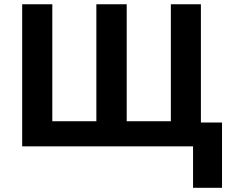

<svg xmlns="http://www.w3.org/2000/svg" viewBox="-20 -683 1074 896"><path d="M571.3 -117.2H777.3V-663.1H917.5V-111.3H1016.1V193.4H880.9V0H83.5V-663.1H224.1V-117.2H429.7V-663.1H571.3Z"/></svg>

Font: Bpm'online Open Sans
Style: Bold
Weight: 700
Foundry: Ascender Corporation
Version: Version 1.10